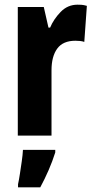

<svg xmlns="http://www.w3.org/2000/svg" viewBox="-20 -672 404 820"><path d="M311 -652Q319 -652 328 -651.5Q337 -651 351 -647L340 -493Q332 -496 321.5 -497Q311 -498 302 -498Q249 -498 224.5 -464.5Q200 -431 200 -372V-93H56V-642H167L187 -554H194Q209 -590 239 -621Q269 -652 311 -652ZM216 -21Q204 17 187.5 55Q171 93 152 128H57V115Q61 97 65 70.5Q69 44 73 16.5Q77 -11 78 -32H216Z"/></svg>

Font: Noto Sans Kannada UI ExtraCondensed ExtraBold
Style: Regular
Weight: 800
Width: 2
Designer: Jelle Bosma - Monotype Design Team
Foundry: Monotype Imaging Inc.
Version: Version 2.005; ttfautohint (v1.8.4.7-5d5b)